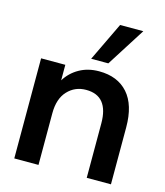

<svg xmlns="http://www.w3.org/2000/svg" viewBox="-112 -833 792 919"><g transform="rotate(15 284.5 -374.0)"><path d="M45 0V-496H165V-419Q190 -460 232.5 -484Q275 -508 330 -508Q422 -508 473 -450.5Q524 -393 524 -282V0H404V-270Q404 -337 376.5 -371.5Q349 -406 293 -406Q238 -406 201.5 -367Q165 -328 165 -256V0ZM277 -556 369 -748H484L362 -556Z"/></g></svg>

Font: Host Grotesk SemiBold
Style: Regular
Weight: 600
Designer: Doukan Karapınar
Foundry: Element Type
Version: Version 1.003